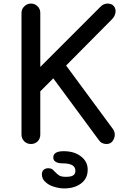

<svg xmlns="http://www.w3.org/2000/svg" viewBox="-20 -801 707 1068"><path d="M152.3 0Q130.9 0 115.2 -14.6Q99.6 -30.3 99.6 -51.8Q99.6 -277.3 99.6 -728.5Q99.6 -751 115.2 -765.6Q130.9 -781.2 152.3 -781.2Q173.8 -781.2 189.5 -765.6Q204.1 -751 204.1 -728.5Q204.1 -628.9 204.1 -428.7Q287.1 -511.7 535.2 -759.8Q546.9 -772.5 556.6 -776.4Q567.4 -781.2 578.1 -781.2Q602.5 -781.2 614.3 -765.6Q623 -753.9 623 -738.3Q623 -734.4 622.1 -730.5Q619.1 -710 602.5 -693.4Q517.6 -607.4 347.7 -436.5Q413.1 -348.6 608.4 -83Q620.1 -66.4 618.2 -46.9Q616.2 -27.3 603.5 -12.7Q591.8 0 572.3 0Q543.9 0 529.3 -22.5Q444.3 -136.7 276.4 -365.2Q257.8 -346.7 204.1 -293Q204.1 -232.4 204.1 -51.8Q204.1 -30.3 189.5 -14.6Q173.8 0 152.3 0ZM337.9 247.1Q310.5 247.1 282.2 238.3Q252.9 230.5 233.4 211.9Q212.9 195.3 212.9 168Q212.9 153.3 222.7 143.6Q233.4 134.8 248 134.8Q262.7 134.8 272.5 141.6Q281.2 149.4 289.1 158.2Q297.9 168 310.5 175.8Q323.2 182.6 345.7 182.6Q375 182.6 386.7 174.8Q399.4 167 399.4 148.4Q399.4 127.9 380.9 117.2Q362.3 107.4 324.2 107.4Q302.7 107.4 289.1 98.6Q276.4 90.8 276.4 75.2Q276.4 40 334 40Q393.6 40 430.7 69.3Q467.8 97.7 467.8 142.6Q467.8 192.4 430.7 219.7Q393.6 247.1 337.9 247.1Z"/></svg>

Font: Abed
Style: Bold
Weight: 700
Designer: Johan Aakerlund
Version: Version 3.105